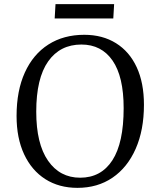

<svg xmlns="http://www.w3.org/2000/svg" viewBox="-20 -893 755 927"><path d="M60 -333Q60 -455 100 -543Q140 -631 213.5 -678Q287 -725 387 -725Q475 -725 540 -684.5Q605 -644 640 -568.5Q675 -493 675 -387Q675 -265 635 -174.5Q595 -84 523 -35Q451 14 354 14Q265 14 199 -28Q133 -70 96.5 -148Q60 -226 60 -333ZM155 -354Q155 -199 212 -117Q269 -35 367 -35Q468 -35 522.5 -119Q577 -203 577 -371Q577 -523 523.5 -600.5Q470 -678 373 -678Q270 -678 212.5 -596.5Q155 -515 155 -354ZM248 -873H531L527 -804H244Z"/></svg>

Font: Literata 36pt
Style: Italic
Weight: 400
Italic angle: -2°
Designer: Latin by Veronika Burian and Jose Scaglione. Greek by Irene Vlachou. Cyrillic by Vera Evstafieva
Foundry: TypeTogether
Version: Version 3.002